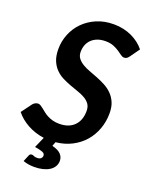

<svg xmlns="http://www.w3.org/2000/svg" viewBox="-167 -817 848 1081"><g transform="rotate(20 256.5 -276.0)"><path d="M470.5 -593Q463.5 -583 456.8 -578.2Q450 -573.5 440 -573.5Q430 -573.5 419.5 -581.5Q409 -589.5 394.5 -599.2Q380 -609 360 -617Q340 -625 312 -625Q285 -625 264 -617Q243 -609 228.8 -595Q214.5 -581 207.2 -562Q200 -543 200 -521Q200 -498 211.8 -482.8Q223.5 -467.5 242.5 -456Q261.5 -444.5 286 -435.5Q310.5 -426.5 335.8 -416.5Q361 -406.5 385.5 -393.5Q410 -380.5 429 -361.5Q448 -342.5 459.8 -315.8Q471.5 -289 471.5 -251Q471.5 -201.5 455.5 -157.2Q439.5 -113 409.8 -78.5Q380 -44 337.2 -21.8Q294.5 0.5 241 6L231.5 31Q269.5 41 284.8 57.8Q300 74.5 300 96.5Q300 115.5 290.8 130.8Q281.5 146 265 156.5Q248.5 167 225.5 172.5Q202.5 178 175 178Q156 178 140 175.2Q124 172.5 108.5 167L124.5 128.5Q129 117 140 117Q147 117 153.5 120.8Q160 124.5 173 124.5Q188.5 124.5 196 117.5Q203.5 110.5 203.5 100.5Q203.5 87.5 188.5 81.5Q173.5 75.5 142 70.5L170.5 5.5Q144 2 119.2 -6Q94.5 -14 72.5 -26Q50.5 -38 31.5 -53.5Q12.5 -69 -1.5 -87L44.5 -149Q50 -156 58.5 -160.5Q67 -165 75.5 -165Q83.5 -165 91.2 -160Q99 -155 108.2 -147.8Q117.5 -140.5 128.2 -131.8Q139 -123 152.8 -115.8Q166.5 -108.5 184.2 -103.5Q202 -98.5 224.5 -98.5Q281.5 -98.5 313.5 -130.5Q345.5 -162.5 345.5 -219Q345.5 -244 334 -260Q322.5 -276 303.5 -287Q284.5 -298 260.2 -306.2Q236 -314.5 211 -323.8Q186 -333 161.8 -345.2Q137.5 -357.5 118.5 -376.8Q99.5 -396 88 -424Q76.5 -452 76.5 -493Q76.5 -539.5 93.8 -582.5Q111 -625.5 143.2 -658.2Q175.5 -691 221.2 -710.8Q267 -730.5 324.5 -730.5Q354 -730.5 381.2 -724.5Q408.5 -718.5 432 -707.5Q455.5 -696.5 475.2 -681.2Q495 -666 509.5 -647.5Z"/></g></svg>

Font: Lato 2
Style: Bold Italic
Weight: 700
Italic angle: -7°
Designer: Lukasz Dziedzic with Adam Twardoch and Botio Nikoltchev
Foundry: tyPoland Lukasz Dziedzic
Version: Version 2.015; 2015-08-06; http://www.latofonts.com/